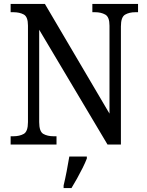

<svg xmlns="http://www.w3.org/2000/svg" viewBox="-20 -734 746 975"><path d="M34 0V-42H47Q79 -42 100.5 -54Q122 -66 122 -114V-604Q122 -649 100.5 -660.5Q79 -672 48 -672H34V-714H208L536 -157V-604Q536 -648 514.5 -660Q493 -672 463 -672H449V-714H681V-672H668Q636 -672 615 -659.5Q594 -647 594 -600V0H526L179 -583V-114Q179 -66 200 -54Q221 -42 253 -42H267V0ZM303 208Q311 175 318.5 136Q326 97 332 61H421V71Q413 92 399.5 119Q386 146 371 173Q356 200 343 221H303Z"/></svg>

Font: Noto Serif Myanmar SemiCondensed
Style: Regular
Weight: 400
Width: 4
Designer: Ben Mitchell and the Monotype Design Team
Foundry: Monotype Imaging Inc.
Version: Version 2.106; ttfautohint (v1.8.4.7-5d5b)